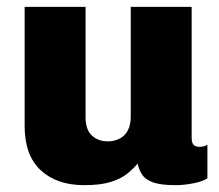

<svg xmlns="http://www.w3.org/2000/svg" viewBox="-20 -531 640 561"><path d="M226 10Q146 10 99 -33.5Q52 -77 52 -163V-511H230V-189Q230 -152 248.5 -135Q267 -118 295 -118Q314 -118 329.5 -126Q345 -134 353.5 -150Q362 -166 362 -190V-511H540V-129Q540 -113 546 -107.5Q552 -102 561 -102Q568 -102 573.5 -103Q579 -104 586 -108V-10Q573 -1 545.5 4.5Q518 10 493 10Q450 10 427.5 2Q405 -6 395.5 -20.5Q386 -35 382 -53Q369 -37 350.5 -22.5Q332 -8 302.5 1Q273 10 226 10Z"/></svg>

Font: Chivo Mono ExtraBold
Style: Regular
Weight: 800
Monospace: yes
Designer: Hector Gatti
Foundry: Omnibus-Type
Version: Version 1.008